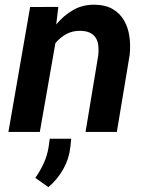

<svg xmlns="http://www.w3.org/2000/svg" viewBox="-20 -558 627 812"><path d="M226.6 -528.8 217.8 -454.6Q249 -492.7 289.8 -515.9Q330.6 -539.1 381.8 -538.1Q427.7 -537.1 457.8 -519Q487.8 -501 504.9 -471.2Q522 -441.4 527.3 -403.6Q532.7 -365.7 528.3 -325.2L474.1 0H341.8L395.5 -323.7Q397.9 -346.7 395.8 -365.5Q393.6 -384.3 385 -397.9Q376.5 -411.6 360.6 -419.4Q344.7 -427.2 319.8 -427.7Q287.1 -428.2 261.2 -414.3Q235.4 -400.4 214.4 -376L148.4 0H15.6L107.4 -528.3ZM277.8 62Q272.5 112.3 247.8 156.7Q223.1 201.2 184.6 233.4L129.4 194.3Q150.4 164.1 165 132.3Q179.7 100.6 185.5 64L190.4 28.8H281.2Z"/></svg>

Font: Roboto Mono
Style: Bold Italic
Weight: 700
Designer: Google
Version: Version 2.000985; 2015; ttfautohint (v1.3)